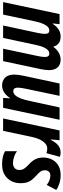

<svg xmlns="http://www.w3.org/2000/svg" viewBox="597 -1199 605 1853"><g transform="rotate(90 899.5 -272.5)"><path d="M-6.8 0 108.9 -544.9H206.1L199.2 -479H203.1Q217.8 -502.4 236.3 -519.5Q254.9 -536.6 276.9 -545.9Q298.8 -555.2 323.2 -555.2Q363.8 -555.2 388.2 -538.3Q412.6 -521.5 422.9 -485.8H425.8Q441.4 -507.3 460.7 -522.9Q480 -538.6 502.2 -546.9Q524.4 -555.2 548.8 -555.2Q596.7 -555.2 623.3 -526.1Q649.9 -497.1 649.9 -442.9Q649.9 -426.3 647.2 -405.5Q644.5 -384.8 640.1 -362.8L563 0H442.9L513.2 -332Q517.6 -352.1 520.3 -370.6Q522.9 -389.2 522.9 -401.9Q522.9 -424.8 514.9 -435.3Q506.8 -445.8 490.2 -445.8Q472.7 -445.8 459.2 -434.3Q445.8 -422.9 435.8 -404.1Q425.8 -385.3 418.7 -363Q411.6 -340.8 407.2 -318.8L338.9 0H219.2L291 -335.9Q294.9 -355.5 297.4 -373.3Q299.8 -391.1 299.8 -402.8Q299.8 -424.8 291.7 -435.3Q283.7 -445.8 268.1 -445.8Q248.5 -445.8 233.6 -432.4Q218.8 -418.9 207.8 -396.5Q196.8 -374 189 -346.7Q181.2 -319.3 175.8 -292L113.8 0Z M800.8 9.8Q766.1 9.8 741.9 -4.2Q717.8 -18.1 705.3 -44.2Q692.9 -70.3 692.9 -106.9Q692.9 -125 696 -147.7Q699.2 -170.4 703.1 -191.9L778.8 -544.9H897.9L830.1 -221.2Q824.7 -198.7 821.8 -177.7Q818.8 -156.7 818.8 -140.1Q818.8 -120.6 826.9 -109.4Q835 -98.1 852.1 -98.1Q875.5 -98.1 893.3 -118.2Q911.1 -138.2 924.6 -174.3Q938 -210.4 947.8 -258.8L1009.8 -544.9H1128.9L1013.7 0H918L921.9 -65.9H918.9Q903.3 -42.5 884.8 -25.6Q866.2 -8.8 845.2 0.5Q824.2 9.8 800.8 9.8Z M1116.2 0 1231.9 -544.9H1326.2L1318.8 -460.9H1323.2Q1339.8 -493.7 1357.7 -514.4Q1375.5 -535.2 1397.2 -545.2Q1418.9 -555.2 1446.3 -555.2Q1456.1 -555.2 1465.6 -553.5Q1475.1 -551.8 1486.8 -547.9L1451.2 -418Q1441.4 -421.9 1430.7 -423.8Q1419.9 -425.8 1408.2 -425.8Q1384.8 -425.8 1366.2 -413.1Q1347.7 -400.4 1333.7 -379.4Q1319.8 -358.4 1310.3 -332.3Q1300.8 -306.2 1294.9 -278.8L1235.8 0Z M1561 9.8Q1516.1 9.8 1485.6 2.2Q1455.1 -5.4 1432.1 -19V-133.8Q1456.1 -115.7 1488 -105.5Q1520 -95.2 1545.9 -95.2Q1565.9 -95.2 1581.3 -102.3Q1596.7 -109.4 1605.2 -123Q1613.8 -136.7 1613.8 -157.2Q1613.8 -170.9 1609.9 -183.6Q1606 -196.3 1594.5 -211.4Q1583 -226.6 1561 -247.1Q1535.2 -270.5 1520.3 -292.7Q1505.4 -314.9 1499.3 -337.9Q1493.2 -360.8 1493.2 -386.2Q1493.2 -433.1 1512.5 -471.4Q1531.7 -509.8 1569.3 -532.5Q1606.9 -555.2 1662.1 -555.2Q1704.6 -555.2 1742.2 -543.5Q1779.8 -531.7 1806.2 -513.2L1757.8 -420.9Q1736.3 -439 1711.2 -447.5Q1686 -456.1 1668 -456.1Q1644 -456.1 1630.1 -442.1Q1616.2 -428.2 1616.2 -403.8Q1616.2 -390.6 1619.6 -379.2Q1623 -367.7 1633.8 -354.2Q1644.5 -340.8 1666 -321.8Q1690.9 -298.8 1707.8 -278.1Q1724.6 -257.3 1732.9 -231.7Q1741.2 -206.1 1741.2 -168.9Q1741.2 -118.7 1720 -78.1Q1698.7 -37.6 1658.4 -13.9Q1618.2 9.8 1561 9.8Z"/></g></svg>

Font: Open Sans Condensed
Style: Italic
Weight: 400
Width: 3
Italic angle: -12°
Designer: Monotype Design Team
Foundry: Monotype Imaging Inc.
Version: Version 3.000